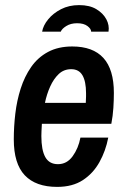

<svg xmlns="http://www.w3.org/2000/svg" viewBox="-20 -720 496 752"><path d="M204 12Q120 12 77 -33.5Q34 -79 34 -174Q34 -224 40 -275Q46 -326 61 -373Q76 -420 102 -457.5Q128 -495 168 -516.5Q208 -538 263 -538Q344 -538 385 -493Q426 -448 426 -356Q426 -328 424 -297Q422 -266 416 -235H144Q143 -219 142.5 -206Q142 -193 142 -187Q142 -132 157.5 -104.5Q173 -77 207 -77Q242 -77 264.5 -108Q287 -139 295 -181H404Q394 -129 369.5 -85Q345 -41 304.5 -14.5Q264 12 204 12ZM156 -317H316Q317 -335 317 -342.5Q317 -350 317 -355Q317 -401 303 -425Q289 -449 259 -449Q230 -449 210 -430Q190 -411 176.5 -381Q163 -351 156 -317ZM145 -596Q149 -620 168.5 -644Q188 -668 219 -684Q250 -700 290 -700Q331 -700 357.5 -684Q384 -668 396.5 -644.5Q409 -621 405 -596H337Q337 -607 322.5 -618Q308 -629 282 -629Q257 -629 239.5 -618Q222 -607 218 -596Z"/></svg>

Font: Archivo Narrow SemiBold
Style: Italic
Weight: 600
Italic angle: -8°
Designer: Hector Gatti
Foundry: Omnibus-Type
Version: Version 3.002